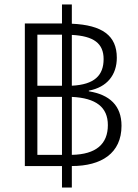

<svg xmlns="http://www.w3.org/2000/svg" viewBox="-20 -780 617 858"><path d="M91 -38H257V58H301V-38C433 -38 523 -95 523 -218C523 -308 470 -357 377 -372V-375C458 -390 502 -445 502 -522C502 -621 437 -668 301 -674V-760H257V-675H91ZM147 -397V-625H257V-397ZM443 -516C443 -443 402 -402 301 -397V-624C399 -619 443 -586 443 -516ZM147 -88V-347H257V-88ZM462 -221C462 -136 409 -90 301 -88V-347C409 -342 462 -301 462 -221Z"/></svg>

Font: Noto Sans Thai UI Light
Style: Regular
Weight: 300
Designer: Monotype Design Team
Foundry: Monotype Imaging Inc.
Version: Version 2.000